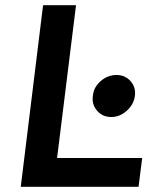

<svg xmlns="http://www.w3.org/2000/svg" viewBox="-20 -720 601 740"><path d="M60 0 146 -700H273L200 -111H528L514 0ZM409 -269Q375 -269 354 -293.5Q333 -318 338 -351Q341 -384 368 -407.5Q395 -431 429 -431Q462 -431 483 -407.5Q504 -384 500 -351Q496 -318 469 -293.5Q442 -269 409 -269Z"/></svg>

Font: Inclusive Sans SemiBold
Style: Italic
Weight: 600
Italic angle: -7°
Designer: Olivia King
Foundry: Olivia King
Version: Version 2.004